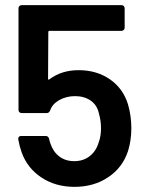

<svg xmlns="http://www.w3.org/2000/svg" viewBox="-20 -720 570 747"><path d="M478 -314Q491 -269 491 -221Q491 -174 478 -132Q457 -68 401 -30.5Q345 7 270 7Q196 7 141 -29.5Q86 -66 64 -128Q56 -150 51 -178V-180Q51 -191 63 -191H158Q168 -191 171 -180Q172 -174 176 -162Q187 -129 211 -111Q235 -93 269 -93Q304 -93 329 -112.5Q354 -132 364 -166Q373 -190 373 -221Q373 -250 365 -278Q358 -311 333 -328.5Q308 -346 272 -346Q238 -346 210.5 -330.5Q183 -315 175 -290Q171 -280 161 -280H64Q59 -280 55.5 -283.5Q52 -287 52 -292V-688Q52 -693 55.5 -696.5Q59 -700 64 -700H453Q458 -700 461.5 -696.5Q465 -693 465 -688V-612Q465 -607 461.5 -603.5Q458 -600 453 -600H173Q168 -600 168 -595L167 -415Q167 -411 168 -410.5Q169 -410 170 -410Q171 -410 173 -412Q220 -447 286 -447Q356 -447 407.5 -411.5Q459 -376 478 -314Z"/></svg>

Font: LinhAnh SemBd
Style: Regular
Weight: 600
Monospace: yes
Designer: Jeremy Tribby
Foundry: Tribby Type
Version: Version 1.408